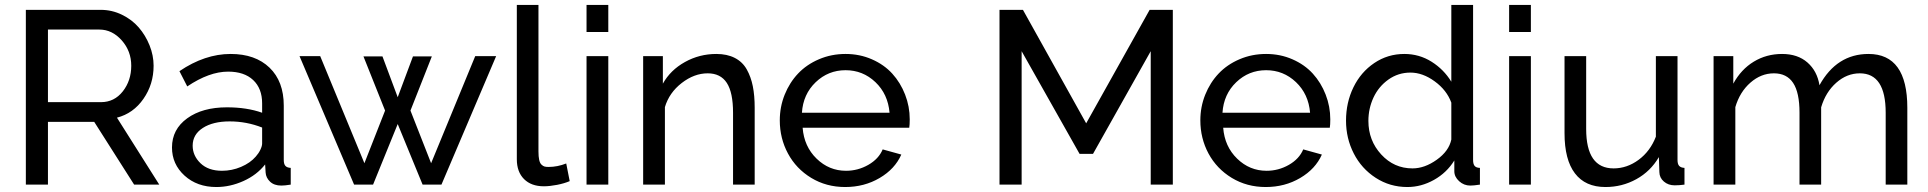

<svg xmlns="http://www.w3.org/2000/svg" viewBox="-20 -750 7834 780"><path d="M85 0V-710H389.2Q434.6 -710 475.3 -690.2Q516.1 -670.4 543.7 -638.4Q571.3 -606.4 587.6 -565.7Q604 -524.9 604 -482.9Q604 -407.7 562.7 -348.4Q521.5 -289.1 455.1 -272L627 0H524.9L362.8 -254.9H174.8V0ZM174.8 -335H390.1Q444.3 -335 478.8 -378.7Q513.2 -422.4 513.2 -482.9Q513.2 -542.5 474.4 -586.2Q435.5 -629.9 383.8 -629.9H174.8Z M678.7 -150.9Q678.7 -224.6 740.5 -269.3Q802.2 -314 901.9 -314Q982.9 -314 1044.9 -292V-330.1Q1044.9 -390.6 1008.5 -424.8Q972.2 -459 906.7 -459Q830.1 -459 740.7 -398.9L709 -460.9Q812 -530.8 917 -530.8Q1017.1 -530.8 1075 -475.1Q1132.8 -419.4 1132.8 -320.8V-100.1Q1132.8 -83.5 1139.4 -76.2Q1146 -68.8 1161.1 -67.9V0Q1137.2 3.9 1123 3.9Q1093.8 3.9 1077.1 -12Q1060.5 -27.8 1059.1 -48.8L1057.1 -82Q1023.4 -39.1 969 -14.6Q914.6 9.8 858.9 9.8Q780.8 9.8 729.7 -36.6Q678.7 -83 678.7 -150.9ZM1019 -113.8Q1030.8 -127 1037.8 -141.8Q1044.9 -156.7 1044.9 -167V-231.9Q981.4 -256.8 913.1 -256.8Q845.2 -256.8 804 -230.2Q762.7 -203.6 762.7 -158.2Q762.7 -117.7 794.4 -86.9Q826.2 -56.2 881.8 -56.2Q921.9 -56.2 959.2 -72Q996.6 -87.9 1019 -113.8Z M1910.6 -522H1995.6L1773.4 0H1696.8L1595.7 -246.1L1495.6 0H1418.5L1196.8 -522H1280.8L1460.4 -86.9L1544.4 -300.8L1456.5 -521H1533.7L1595.7 -355L1657.7 -521H1734.4L1647.5 -300.8L1731.4 -86.9Z M2079.6 -730H2167.5V-134.8Q2167.5 -113.8 2170.4 -100.6Q2173.3 -87.4 2179.7 -81.3Q2186 -75.2 2192.1 -73.5Q2198.2 -71.8 2208.5 -71.8Q2244.6 -71.8 2280.3 -85.9L2294.4 -14.2Q2272.9 -4.9 2242.9 1Q2212.9 6.8 2189.5 6.8Q2138.2 6.8 2108.9 -22.5Q2079.6 -51.8 2079.6 -103Z M2362.8 -620.1V-730H2451.2V-620.1ZM2362.8 0V-522H2451.2V0Z M3045.9 0H2958V-292Q2958 -374.5 2932.6 -413.3Q2907.2 -452.1 2855 -452.1Q2800.3 -452.1 2749.5 -412.8Q2698.7 -373.5 2681.2 -314.9V0H2592.8V-522H2672.9V-410.2Q2703.6 -465.3 2762.5 -498Q2821.3 -530.8 2890.1 -530.8Q2934.1 -530.8 2965.3 -514.6Q2996.6 -498.5 3013.7 -468Q3030.8 -437.5 3038.3 -399.7Q3045.9 -361.8 3045.9 -312Z M3413.6 9.8Q3336.9 9.8 3275.6 -27.3Q3214.4 -64.5 3181.2 -126.2Q3147.9 -188 3147.9 -261.2Q3147.9 -315.9 3167.7 -365.2Q3187.5 -414.6 3222.2 -451.2Q3256.8 -487.8 3307.1 -509.3Q3357.4 -530.8 3415 -530.8Q3472.7 -530.8 3522.2 -509Q3571.8 -487.3 3605 -450.7Q3638.2 -414.1 3657 -365.7Q3675.8 -317.4 3675.8 -265.1Q3675.8 -242.7 3673.8 -231H3240.7Q3246.6 -154.8 3297.4 -105.5Q3348.1 -56.2 3417 -56.2Q3465.3 -56.2 3507.6 -80.3Q3549.8 -104.5 3565.9 -143.1L3641.6 -122.1Q3615.7 -63.5 3553.5 -26.9Q3491.2 9.8 3413.6 9.8ZM3237.8 -292H3593.8Q3587.4 -367.7 3536.4 -416.3Q3485.4 -464.8 3415 -464.8Q3344.7 -464.8 3293.7 -416Q3242.7 -367.2 3237.8 -292Z M4654.8 0V-542L4420.4 -125H4365.7L4130.4 -542V0H4040.5V-710H4135.7L4392.6 -249L4650.4 -710H4744.6V0Z M5122.1 9.8Q5045.4 9.8 4984.1 -27.3Q4922.9 -64.5 4889.6 -126.2Q4856.4 -188 4856.4 -261.2Q4856.4 -315.9 4876.2 -365.2Q4896 -414.6 4930.7 -451.2Q4965.3 -487.8 5015.6 -509.3Q5065.9 -530.8 5123.5 -530.8Q5181.2 -530.8 5230.7 -509Q5280.3 -487.3 5313.5 -450.7Q5346.7 -414.1 5365.5 -365.7Q5384.3 -317.4 5384.3 -265.1Q5384.3 -242.7 5382.3 -231H4949.2Q4955.1 -154.8 5005.9 -105.5Q5056.6 -56.2 5125.5 -56.2Q5173.8 -56.2 5216.1 -80.3Q5258.3 -104.5 5274.4 -143.1L5350.1 -122.1Q5324.2 -63.5 5262 -26.9Q5199.7 9.8 5122.1 9.8ZM4946.3 -292H5302.2Q5295.9 -367.7 5244.9 -416.3Q5193.8 -464.8 5123.5 -464.8Q5053.2 -464.8 5002.2 -416Q4951.2 -367.2 4946.3 -292Z M5448.2 -259.8Q5448.2 -333.5 5478.3 -395.3Q5508.3 -457 5563 -493.9Q5617.7 -530.8 5685.1 -530.8Q5745.6 -530.8 5795.7 -499.3Q5845.7 -467.8 5876 -418V-730H5964.4V-100.1Q5964.4 -83.5 5970.7 -75.9Q5977.1 -68.4 5992.2 -67.9V0Q5966.8 3.9 5953.1 3.9Q5927.2 3.9 5907.7 -13.9Q5888.2 -31.7 5888.2 -54.2V-98.1Q5857.4 -48.3 5805.7 -19.3Q5753.9 9.8 5697.3 9.8Q5626.5 9.8 5568.8 -27.6Q5511.2 -64.9 5479.7 -126.5Q5448.2 -188 5448.2 -259.8ZM5876 -183.1V-333Q5857.4 -383.8 5808.6 -419.4Q5759.8 -455.1 5710 -455.1Q5660.2 -455.1 5620.4 -426.8Q5580.6 -398.4 5559.8 -353.8Q5539.1 -309.1 5539.1 -258.8Q5539.1 -179.2 5591.1 -122.6Q5643.1 -65.9 5718.3 -65.9Q5767.6 -65.9 5816.9 -101.1Q5866.2 -136.2 5876 -183.1Z M6110.8 -620.1V-730H6199.2V-620.1ZM6110.8 0V-522H6199.2V0Z M6335.9 -209V-522H6423.8V-226.1Q6423.8 -65.9 6535.2 -65.9Q6589.8 -65.9 6637 -100.8Q6684.1 -135.7 6707 -194.8V-522H6794.9V-100.1Q6794.9 -83.5 6801.5 -76.2Q6808.1 -68.8 6823.2 -67.9V0Q6803.2 2.9 6783.2 2.9Q6757.3 2.9 6739.5 -12.5Q6721.7 -27.8 6721.2 -50.8L6719.2 -111.8Q6685.1 -53.7 6627.4 -22Q6569.8 9.8 6502 9.8Q6420.4 9.8 6378.2 -45.7Q6335.9 -101.1 6335.9 -209Z M7728.5 0H7640.6V-292Q7640.6 -452.1 7535.6 -452.1Q7482.9 -452.1 7439.7 -413.8Q7396.5 -375.5 7378.4 -314V0H7290.5V-292Q7290.5 -374 7264.6 -413.1Q7238.8 -452.1 7186.5 -452.1Q7134.3 -452.1 7091.1 -414.3Q7047.9 -376.5 7029.8 -314.9V0H6941.4V-522H7021.5V-410.2Q7053.2 -468.3 7104.7 -499.5Q7156.2 -530.8 7219.7 -530.8Q7283.2 -530.8 7322.8 -496.1Q7362.3 -461.4 7371.6 -403.8Q7441.9 -530.8 7570.8 -530.8Q7728.5 -530.8 7728.5 -312Z"/></svg>

Font: Rawline Medium
Style: Regular
Weight: 500
Designer: Matt McInerney, Pablo Impallari, Rodrigo Fuenzalida
Foundry: Matt McInerney, Pablo Impallari, Rodrigo Fuenzalida
Version: Version 4.020;PS 004.020;hotconv 1.0.88;makeotf.lib2.5.64775